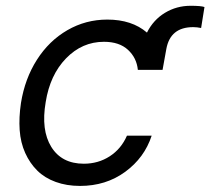

<svg xmlns="http://www.w3.org/2000/svg" viewBox="-20 -619 713 651"><path d="M531.2 -382.1H447.4Q443.5 -422.6 414.1 -449.9Q384.6 -477.3 332.4 -477.3Q258.5 -477.3 204 -421.2Q149.5 -365.1 134.9 -272.7Q118.6 -177.9 153.9 -120.9Q189.3 -63.9 264.2 -63.9Q313.2 -63.9 352.1 -89.1Q391 -114.3 410.5 -159.1H494.3Q469.8 -84.2 404.5 -36.4Q339.1 11.4 251.4 11.4Q206 11.4 168.9 -2.1Q131.7 -15.6 106.5 -40.5Q81.3 -65.3 65.5 -100.3Q49.7 -135.3 46.7 -177.9Q43.7 -220.5 51.1 -269.9Q64.3 -352.3 105.3 -416.5Q146.3 -480.8 208.5 -516.7Q270.6 -552.6 343.8 -552.6Q427.2 -552.6 478.3 -508.5Q500 -551.8 539.4 -575.6Q578.8 -599.4 626.4 -599.4Q661.6 -599.4 673.3 -595.2L661.9 -524.1Q647.7 -527 634.9 -527Q557.5 -527 544 -453.1Z"/></svg>

Font: Karasuma Gothic
Style: Italic
Weight: 400
Italic angle: -9.39999°
Designer: Rasmus Andersson / Ryoko Nishizuka
Foundry: Genbu
Version: Version 1.00